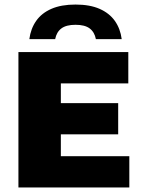

<svg xmlns="http://www.w3.org/2000/svg" viewBox="-20 -824 625 844"><path d="M61 0V-595H544V-457.5H247.5V-137.5H548.5V0ZM172.5 -233.5V-370.5H499.5V-233.5ZM109 -652Q115 -698 139 -732.2Q163 -766.5 206 -785.2Q249 -804 312 -804Q375 -804 418 -785Q461 -766 485 -732Q509 -698 515 -652H401.5Q395.5 -683 374.2 -699Q353 -715 312 -715Q271 -715 249.8 -699Q228.5 -683 222.5 -652Z"/></svg>

Font: Encode Sans SC ExtraBold
Style: Regular
Weight: 800
Version: Version 3.002